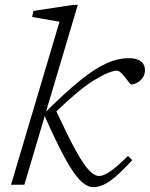

<svg xmlns="http://www.w3.org/2000/svg" viewBox="-20 -762 618 792"><path d="M301 -742 170 -302Q248 -379 307.2 -427.5Q366.5 -476 415.5 -499Q464.5 -522 512.5 -522Q545 -522 561.5 -508.8Q578 -495.5 578 -474Q578 -454 568 -440.5Q558 -427 544.5 -420.2Q531 -413.5 521.5 -413.5Q518.5 -413.5 511.5 -423Q504.5 -432.5 495.5 -443.5Q487 -454.5 478.2 -462.5Q469.5 -470.5 462.5 -470.5Q433 -470.5 370 -432.2Q307 -394 212.5 -302.5Q260 -200.5 292 -142.2Q324 -84 346.8 -60Q369.5 -36 389 -36Q405.5 -36 430.8 -52.2Q456 -68.5 508 -118.5L525.5 -101.5Q484 -56.5 455.2 -32.2Q426.5 -8 405 1Q383.5 10 365 10Q338.5 10 310.2 -18.5Q282 -47 247 -111.5Q212 -176 164.5 -283L80.5 0H25.5L225.5 -672.5Q216.5 -674 195 -677.8Q173.5 -681.5 150.2 -685.5Q127 -689.5 112.5 -692L118 -717L282.5 -742Z"/></svg>

Font: Newsreader 6pt Light
Style: Italic
Weight: 300
Italic angle: -17°
Designer: Hugues Gentile
Foundry: Production Type
Version: Version 1.003; ttfautohint (v1.8.3)